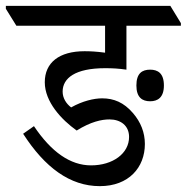

<svg xmlns="http://www.w3.org/2000/svg" viewBox="-59 -643 638 656"><path d="M282 -7C381 -7 436 -71 436 -151C436 -190 422 -226 395 -257C364 -293 330 -307 290 -307C262 -307 223 -298 184 -276C167 -289 155 -308 155 -330C155 -376 198 -410 300 -410C325 -410 345 -409 373 -405V-555H559V-564L523 -623H-39V-613L-3 -555H300V-463C270 -467 249 -468 230 -468C143 -468 94 -429 94 -362C94 -295 151 -234 203 -197C251 -227 288 -235 315 -235C353 -235 382 -214 382 -175C382 -119 327 -78 252 -78C181 -78 116 -124 57 -212L20 -186C94 -71 180 -7 282 -7ZM454 -297C480 -297 501 -310 501 -351C501 -393 480 -405 454 -405C427 -405 407 -393 407 -351C407 -310 427 -297 454 -297Z"/></svg>

Font: Noto Serif Devanagari SemiCondensed
Style: Regular
Weight: 400
Width: 4
Designer: Universal Thirst, Indian Type Foundry and the Monotype Design Team
Foundry: Monotype Imaging Inc.
Version: Version 2.004